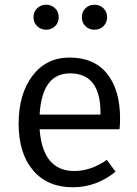

<svg xmlns="http://www.w3.org/2000/svg" viewBox="-20 -782 582 814"><path d="M176 -656Q153 -656 137.5 -671Q122 -686 122 -709Q122 -732 137.5 -747Q153 -762 176 -762Q198 -762 213.5 -747Q229 -732 229 -709Q229 -686 213.5 -671Q198 -656 176 -656ZM380 -656Q358 -656 342.5 -671Q327 -686 327 -709Q327 -732 342.5 -747Q358 -762 380 -762Q403 -762 418.5 -747Q434 -732 434 -709Q434 -686 418.5 -671Q403 -656 380 -656ZM489 -280Q489 -256 487 -234H148Q161 -57 295 -57Q365 -57 433 -104L470 -54Q388 12 289 12Q181 12 120 -60Q59 -132 59 -258Q59 -383 117.5 -460.5Q176 -538 275 -538Q379 -538 434 -469.5Q489 -401 489 -280ZM406 -296V-304Q406 -471 277 -471Q158 -471 148 -296Z"/></svg>

Font: FiraGO Book
Style: Regular
Weight: 350
Designer: bBox Type
Foundry: bBox Type GmbH
Version: Version 1.001;PS 001.001;hotconv 1.0.88;makeotf.lib2.5.64775